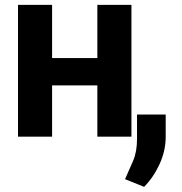

<svg xmlns="http://www.w3.org/2000/svg" viewBox="-20 -548 731 770"><path d="M188.9 -528.4V-315H370.4V-528.4H507.1V0H370.4V-205.6H188.9V0H52.2V-528.4ZM644.5 -88.8V2.1Q644.2 57.2 619.9 110.3Q595.5 163.4 557.9 201.3L481.5 170.5Q498.2 133.9 513.8 97.1Q529.5 60.4 529.5 8.9V-88.8Z"/></svg>

Font: Interface
Style: Bold
Weight: 700
Designer: Rasmus Andersson
Foundry: rsms
Version: Version 1.8